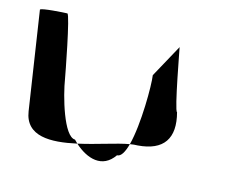

<svg xmlns="http://www.w3.org/2000/svg" viewBox="-140 -823 927 762"><g transform="rotate(15 323.0 -441.5)"><path d="M1 -293C16 -194 116 -196 221 -219C216 -223 213 -228 208 -232C162 -232 118 -386 107 -456C106 -463 60 -708 49 -708C39 -708 -61 -702 -60 -694ZM221 -219C274 -171 341 -151 385 -215C402 -215 414 -238 423 -271C371 -262 295 -235 221 -219ZM423 -271C435 -273 445 -274 454 -274C559 -282 598 -340 571 -442C560 -442 513 -702 514 -694L440 -559C446 -519 446 -358 423 -271Z"/></g></svg>

Font: Ampere
Style: RevIta
Weight: 400
Version: Version 1